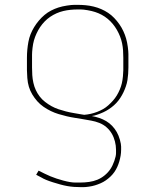

<svg xmlns="http://www.w3.org/2000/svg" viewBox="-20 -548 640 791"><path d="M313 223Q299 223 285 222Q271 221 257 218.5Q243 216 228.5 212Q214 208 198 203Q182 198 170 193Q158 188 150 183L129 172L139 155Q151 161 163 167Q175 173 187 178Q199 183 212.5 187.5Q226 192 241 196Q256 200 268 202Q280 204 289 204H312Q329 204 347 201.5Q365 199 381 192.5Q397 186 411 174.5Q425 163 434.5 149Q444 135 451 115Q458 95 458 83V69Q458 52 453.5 34.5Q449 17 440.5 2.5Q432 -12 419 -23.5Q406 -35 389.5 -41.5Q373 -48 356 -51Q339 -54 322 -57Q305 -60 288.5 -62.5Q272 -65 255 -69Q238 -73 221.5 -78Q205 -83 189.5 -90.5Q174 -98 159.5 -108Q145 -118 133.5 -131Q122 -144 113 -159Q104 -174 99 -190.5Q94 -207 92.5 -227Q91 -247 91 -259V-310Q91 -327 92.5 -343Q94 -359 97 -375.5Q100 -392 106 -407Q112 -422 120.5 -436Q129 -450 140 -463Q151 -476 163.5 -486.5Q176 -497 190.5 -504.5Q205 -512 220.5 -517Q236 -522 255.5 -525Q275 -528 286 -528H300Q316 -528 332.5 -526.5Q349 -525 365.5 -521Q382 -517 397 -510.5Q412 -504 425.5 -495Q439 -486 450.5 -474Q462 -462 471.5 -448.5Q481 -435 488 -420Q495 -405 499.5 -389.5Q504 -374 506.5 -355Q509 -336 509 -325V-270Q509 -257 508 -243.5Q507 -230 505 -217.5Q503 -205 498.5 -192Q494 -179 488.5 -167.5Q483 -156 475.5 -144.5Q468 -133 459 -123.5Q450 -114 439.5 -106Q429 -98 417.5 -91.5Q406 -85 391.5 -79.5Q377 -74 369 -72L358 -70Q374 -67 389 -62Q404 -57 417.5 -49Q431 -41 442 -29.5Q453 -18 461 -4Q469 10 474 28Q479 46 479 56V69Q479 81 477 93Q475 105 471.5 117Q468 129 463 140Q458 151 451 161Q444 171 435 179.5Q426 188 416 195Q406 202 394.5 207Q383 212 371.5 215.5Q360 219 346 221Q332 223 324 223ZM327 -75Q340 -76 353.5 -79Q367 -82 380 -87Q393 -92 404.5 -98.5Q416 -105 426 -114Q436 -123 445 -133Q454 -143 461 -154.5Q468 -166 473.5 -179Q479 -192 482 -205Q485 -218 486.5 -234Q488 -250 488 -259V-310Q488 -325 487 -340Q486 -355 483 -369.5Q480 -384 474.5 -398Q469 -412 461.5 -425Q454 -438 444.5 -449.5Q435 -461 423.5 -470.5Q412 -480 399 -487Q386 -494 372 -498.5Q358 -503 340.5 -506Q323 -509 313 -509H300Q285 -509 270 -507.5Q255 -506 240.5 -502.5Q226 -499 212.5 -493Q199 -487 186.5 -478.5Q174 -470 163.5 -459Q153 -448 145 -436Q137 -424 130.5 -410Q124 -396 120 -382Q116 -368 114 -350.5Q112 -333 112 -323V-270Q112 -254 113 -238.5Q114 -223 117.5 -207Q121 -191 127.5 -177Q134 -163 143.5 -150.5Q153 -138 166 -128Q179 -118 192.5 -110.5Q206 -103 221 -98Q236 -93 251.5 -89Q267 -85 285 -82Q303 -79 314 -77Z"/></svg>

Font: Iosevka Aile Thin
Style: Regular
Weight: 100
Designer: Belleve Invis
Foundry: Belleve Invis
Version: Version 31.1.0; ttfautohint (v1.8.4)